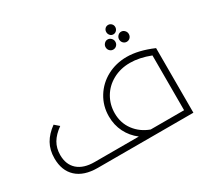

<svg xmlns="http://www.w3.org/2000/svg" viewBox="-144 -958 1278 1184"><g transform="rotate(-30 495.0 -366.0)"><path d="M737.8 -665Q724.1 -665 715.1 -675Q706.1 -685.1 706.1 -699.2Q706.1 -712.9 715.1 -722.4Q724.1 -731.9 737.8 -731.9Q751 -731.9 760.5 -722.4Q770 -712.9 770 -699.2Q770 -685.1 760.5 -675Q751 -665 737.8 -665ZM689.9 -584Q676.3 -584 666 -594.2Q655.8 -604.5 655.8 -620.1Q655.8 -634.3 666 -645Q676.3 -655.8 689.9 -655.8Q704.1 -655.8 714.6 -645Q725.1 -634.3 725.1 -620.1Q725.1 -604.5 714.8 -594.2Q704.6 -584 689.9 -584ZM752 -620.1Q752 -634.3 762.2 -645Q772.5 -655.8 786.1 -655.8Q800.3 -655.8 810.5 -645Q820.8 -634.3 820.8 -620.1Q820.8 -604.5 810.8 -594.2Q800.8 -584 786.1 -584Q772.5 -584 762.2 -594.2Q752 -604.5 752 -620.1ZM737.8 -503.9Q820.8 -503.9 922.9 -460V0H242.2Q145 0 92.5 -48.3Q40 -96.7 40 -184.1Q40 -243.2 64.9 -287.4Q89.8 -331.5 139.2 -367.2L170.9 -339.8Q125 -307.1 103 -269.8Q81.1 -232.4 81.1 -184.1Q81.1 -116.2 123.3 -78.6Q165.5 -41 244.1 -41H558.1Q511.2 -76.7 485.6 -127.9Q460 -179.2 460 -240.2Q460 -314.5 497.3 -375.2Q534.7 -436 598.1 -470Q661.6 -503.9 737.8 -503.9ZM501 -238.8Q501 -169.4 539.8 -117.4Q578.6 -65.4 643.1 -42H880.9V-432.1Q803.7 -461.9 736.8 -461.9Q668.9 -461.9 614.5 -431.9Q560.1 -401.9 530.5 -350.8Q501 -299.8 501 -238.8Z"/></g></svg>

Font: Montserrat-Arabic ExtraLight
Style: Regular
Weight: 275
Designer: Mohamed Gaber
Foundry: Kief Type Foundry
Version: Version 5.008;PS 005.008;hotconv 1.0.88;makeotf.lib2.5.64775